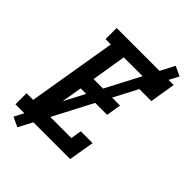

<svg xmlns="http://www.w3.org/2000/svg" viewBox="-262 -930 1124 1124"><g transform="rotate(45 300.0 -368.0)"><path d="M1 0V-92H56L148 -643H104V-735H576L550 -576H452L463 -643H255L220 -428H439L424 -336H205L164 -92H372L383 -159H481L454 0ZM104 87 44 59 505 -823 565 -795Z"/></g></svg>

Font: Iosevka Slab Semibold Extended
Style: Italic
Weight: 600
Width: 7
Italic angle: -9°
Monospace: yes
Designer: Belleve Invis
Foundry: Belleve Invis
Version: Version 11.1.0; ttfautohint (v1.8.3)